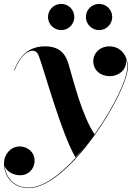

<svg xmlns="http://www.w3.org/2000/svg" viewBox="-56 -708 678 988"><path d="M386 -620.5C386 -583.5 416.5 -553 454 -553C491 -553 521.5 -583.5 521.5 -620.5C521.5 -658 491 -688 454 -688C416.5 -688 386 -658 386 -620.5ZM191 -620.5C191 -583.5 221.5 -553 259 -553C296 -553 326.5 -583.5 326.5 -620.5C326.5 -658 296 -688 259 -688C221.5 -688 191 -658 191 -620.5ZM91 260C298.5 260 602 -233.5 602 -363.5C602 -409.5 574.5 -469.5 506 -469.5C459 -469.5 424 -436 424 -393C424 -348 459.5 -316 509.5 -316C553.5 -316 593 -347 593 -390.5C593 -395.5 592.5 -400.5 591.5 -405.5C596.5 -391.5 599 -377 599 -363.5C599 -300 527.5 -152.5 430.5 -17C366 -113.5 324 -285.5 297.5 -375.5C281.5 -431 251.5 -469.5 175 -469.5C107.5 -469.5 50 -436.5 17 -346.5L19 -345.5C48 -423.5 89 -447 111 -447C133 -447 140 -429.5 144 -419C171.5 -346.5 259 -24.5 332 101.5C352 81 367 64.5 380.5 48.5C287 164.5 179 257.5 91 257.5C21.5 257.5 -25.5 210 -32 146.5C-22.5 175.5 14 194 49 194C89 194 122 162 122 119C122 71 81 45.5 46 45.5C-2 45.5 -35.5 88 -35.5 131.5C-35.5 203.5 14 260 91 260Z"/></svg>

Font: Bodoni* 72pt
Style: Bold Italic
Weight: 700
Italic angle: -13°
Version: Version 2.3